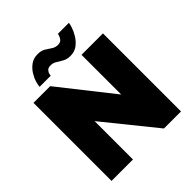

<svg xmlns="http://www.w3.org/2000/svg" viewBox="-241 -1074 1235 1235"><g transform="rotate(-45 377.0 -456.5)"><path d="M256 -349V0H61V-710H213L498 -349V-710H693V0H538ZM443 -755Q413 -755 391 -767Q369 -779 350.5 -791Q332 -803 309 -803Q287 -803 277 -791.5Q267 -780 265 -768Q263 -756 263 -755H162Q162 -768 169.5 -794Q177 -820 194 -847.5Q211 -875 237.5 -894Q264 -913 301 -913Q334 -913 355 -900Q376 -887 394.5 -874.5Q413 -862 436 -862Q458 -862 468.5 -874Q479 -886 482.5 -899Q486 -912 486 -913H586Q586 -904 578 -879Q570 -854 553 -825.5Q536 -797 509 -776Q482 -755 443 -755Z"/></g></svg>

Font: Raleway Black
Style: Regular
Weight: 900
Designer: Matt McInerney, Pablo Impallari, Rodrigo Fuenzalida
Foundry: Matt McInerney, Pablo Impallari, Rodrigo Fuenzalida
Version: Version 4.026